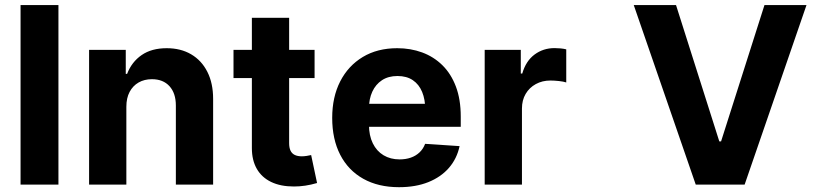

<svg xmlns="http://www.w3.org/2000/svg" viewBox="-20 -748 3311 778"><path d="M216.8 -727.5V0H63.3V-727.5Z M492 -315.2V0H341V-545.9H489.6V-448.8H495.1Q513.6 -497 554 -524.9Q594.3 -552.7 655.5 -552.7Q712.4 -552.7 754.6 -527.9Q796.9 -503.1 820.2 -457Q843.6 -410.9 843.6 -347.3V0H692.6V-320.3Q692.6 -370.2 666.8 -398.7Q641 -427.1 595.5 -427.1Q565.1 -427.1 541.7 -413.8Q518.4 -400.5 505.2 -375.6Q492 -350.8 492 -315.2Z M1254.7 -545.9V-431.8H926.2V-545.9ZM1000.6 -675.8H1151.6V-168Q1151.6 -149.9 1157 -138Q1162.5 -126.1 1173.9 -120.4Q1185.4 -114.6 1203.1 -114.6Q1211.7 -114.6 1222.5 -116.2Q1233.3 -117.8 1240.8 -119.7L1264.8 -6.4Q1239.9 0.9 1216.8 4.3Q1193.7 7.7 1171 7.7Q1116.8 7.7 1078.7 -10.7Q1040.5 -29.1 1020.6 -63.9Q1000.6 -98.7 1000.6 -147.9Z M1596.8 10.5Q1512.9 10.5 1452 -23.6Q1391.1 -57.7 1358.6 -120.8Q1326.1 -183.9 1326.1 -270.3Q1326.1 -354.6 1358.5 -418.1Q1391 -481.6 1450.2 -517.2Q1509.4 -552.7 1589.6 -552.7Q1643.8 -552.7 1690.6 -535.5Q1737.4 -518.3 1772.6 -483.7Q1807.7 -449.2 1827.3 -397.3Q1847 -345.3 1847 -275.6V-234.2H1386.2V-327.5H1773.7L1703.2 -303.1Q1703.2 -344.9 1690.5 -375.5Q1677.8 -406.2 1652.8 -423.1Q1627.8 -440 1590.7 -440Q1553.6 -440 1527.8 -423Q1502.1 -406 1488.6 -376.5Q1475.1 -347.1 1475.1 -309V-243Q1475.1 -198.8 1490.6 -167.3Q1506.1 -135.7 1534.1 -118.9Q1562.1 -102.1 1599.1 -102.1Q1624.2 -102.1 1644.8 -109.3Q1665.3 -116.5 1680.2 -130.7Q1695 -144.8 1702.6 -165.2L1842.3 -155.9Q1831.6 -105.5 1799.3 -68Q1766.9 -30.6 1715.6 -10Q1664.3 10.5 1596.8 10.5Z M1944 0V-545.9H2090.3V-450H2096.2Q2111 -501.1 2146.2 -527.1Q2181.4 -553.1 2227.1 -553.1Q2238.4 -553.1 2251.5 -551.9Q2264.6 -550.6 2274.5 -548V-413.9Q2264 -417.5 2245.2 -419.6Q2226.4 -421.7 2210.4 -421.7Q2177.3 -421.7 2151.1 -407.3Q2124.8 -392.9 2109.9 -367.4Q2095 -342 2095 -308.4V0Z M2719.3 -727.5 2894.7 -175H2901.8L3077.7 -727.5H3248L2997.3 0H2799.2L2548 -727.5Z"/></svg>

Font: Inter V
Style: 
Weight: 400
Designer: Rasmus Andersson
Foundry: rsms
Version: Version 4.000;git-a3f224843